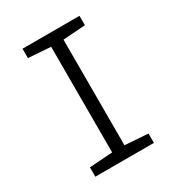

<svg xmlns="http://www.w3.org/2000/svg" viewBox="-154 -720 746 815"><g transform="rotate(-30 219.0 -312.5)"><path d="M75.2 -45.9 188.5 -53.7V-571.3L79.1 -579.1V-625H358.4V-579.1L249 -571.3V-53.7L362.3 -45.9V0H75.2Z"/></g></svg>

Font: Sudo Light
Style: Regular
Weight: 300
Monospace: yes
Designer: Jens Kutilek
Foundry: Jens Kutilek
Version: Version 0.040